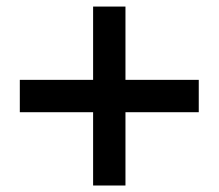

<svg xmlns="http://www.w3.org/2000/svg" viewBox="-20 -571 673 591"><path d="M591.8 -225.6H366.2V0H266.6V-225.6H41V-325.2H266.6V-550.8H366.2V-325.2H591.8Z"/></svg>

Font: Allerta Stencil
Style: Regular
Weight: 400
Designer: Matt McInerney
Foundry: Matt McInerney
Version: Version 1.02